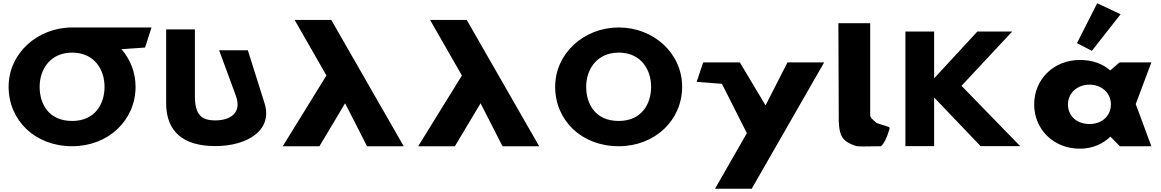

<svg xmlns="http://www.w3.org/2000/svg" viewBox="-20 -895 7108 1175"><path d="M222.5 -363.9C222.5 -468.4 285.9 -572.8 421.1 -573V-573L421.5 -573H421.6C558.1 -573 619.8 -468.5 619.8 -363.9C619.8 -259.4 561.9 -154.8 421.6 -154.8C277.6 -154.8 222.5 -259.4 222.5 -363.9ZM421.1 -727V-726.9C209.1 -726.6 32.7 -568.6 32.7 -363.9C32.7 -159.1 193.5 -0.1 421.6 -0.1C643.2 -0.1 809.6 -159.1 809.6 -363.9C809.6 -452.3 777.3 -531.9 723.3 -594L867.7 -604L907.3 -727Z M1496.7 -587.5H1320.9L1423.3 -309.5C1463.5 -200.5 1384 -158.2 1298 -158.2C1212 -158.2 1172.7 -192.2 1172.7 -309.5V-715H996.9V-262.8C996.9 -89.4 1101.6 -1 1298 -1C1494.3 -1 1650.8 -98.6 1599.1 -262.8Z M2226.2 0 2092 -263 1934.8 0H1710.3L1977.7 -433L1783 -773H2007.3L2450.7 0Z M3055.2 0 2921 -263 2763.8 0H2539.3L2806.7 -433L2612 -773H2836.3L3279.7 0Z M3377.5 -363.9C3377.5 -159.1 3538.3 -0.1 3766.5 -0.1C3988.1 -0.1 4154.5 -159.1 4154.5 -363.9C4154.5 -568.8 3980.6 -726.9 3766.5 -726.9C3554.2 -726.9 3377.5 -568.8 3377.5 -363.9ZM3567.3 -363.9C3567.3 -468.5 3630.9 -573 3766.5 -573C3903 -573 3964.7 -468.5 3964.7 -363.9C3964.7 -259.4 3906.7 -154.8 3766.5 -154.8C3622.5 -154.8 3567.3 -259.4 3567.3 -363.9Z M4799.2 -513 4665 -250 4507.7 -513H4283.3L4243.4 -394L4398.1 -382L4550.6 -80L4355.9 260H4580.3L5023.6 -513Z M5110.7 -753H5305.4V-191C5305.6 -173 5323.1 -161.8 5341.6 -145C5351.7 -135.7 5416.3 -124 5425.3 -113C5425.3 -113 5402 -21.3 5370.4 0C5277.9 0 5235 4.3 5214.1 -3C5139.8 -28.9 5117.3 -57.6 5113.4 -148L5112.9 -148V-166.5C5112.7 -176.7 5112.8 -187.5 5112.9 -199V-200Z M6223.1 -0.9 5864.1 -369.8 6174.5 -702.1H5961.3L5696.7 -415.7V-702.1H5520.9V-0.9H5696.7V-298.4L5980.9 -0.9Z M6571 -631 6662 -584 6837.9 -807.9 6694.5 -875.1ZM6515.7 -256C6515.7 -327 6574 -377 6647.7 -377C6720.3 -377 6778.6 -327 6778.6 -256C6778.6 -186 6723.6 -136 6647.7 -136C6568.5 -136 6515.7 -186 6515.7 -256ZM6308.9 -256C6308.9 -106 6424.4 15 6589.4 15C6666.4 15 6732.4 -16 6774.2 -58H6776.4L6833.6 0H7026.1L6930.4 -258L7026.1 -513H6831.4L6774.2 -464C6728 -505 6665.3 -528 6589.4 -528C6424.4 -528 6308.9 -406 6308.9 -256Z"/></svg>

Font: Hussar
Style: BdWide
Weight: 700
Foundry: Cannot Into Space Fonts
Version: Version 2.00